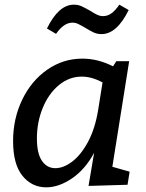

<svg xmlns="http://www.w3.org/2000/svg" viewBox="-20 -792 627 822"><path d="M461 -78 535 -57 526 -1 359 4 383 -138Q345 -67 288.5 -28.5Q232 10 178 10Q116 10 76 -39.5Q36 -89 36 -188Q36 -284 75 -365Q114 -446 182 -493.5Q250 -541 333 -541Q399 -541 464 -508L478 -530H533ZM400 -320 419 -439Q373 -464 330 -464Q276 -464 232 -427.5Q188 -391 163 -330Q138 -269 138 -199Q138 -135 159.5 -103.5Q181 -72 217 -72Q252 -72 289.5 -100.5Q327 -129 357 -185Q387 -241 400 -320ZM345 -673Q326 -684 314.5 -689.5Q303 -695 290 -695Q253 -695 220 -647L181 -670Q231 -772 296 -772Q314 -772 327.5 -766Q341 -760 366 -746Q383 -735 395.5 -729Q408 -723 422 -723Q440 -723 456.5 -734.5Q473 -746 491 -772L531 -749Q480 -646 415 -646Q396 -646 381 -653Q366 -660 345 -673Z"/></svg>

Font: Bitter Pro Medium
Style: Italic
Weight: 500
Italic angle: -9°
Designer: Sol Matas, and Bitter project Authors
Foundry: Sol Matas
Version: Version 1.010